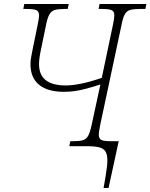

<svg xmlns="http://www.w3.org/2000/svg" viewBox="-20 -734 755 964"><path d="M500 210Q513 141 517.5 99Q522 57 514 35.5Q506 14 482.5 7Q459 0 417 0H328L333 -25H347Q379 -25 396 -30Q413 -35 422.5 -52Q432 -69 440 -106L484 -310Q449 -298 400 -285.5Q351 -273 301 -273Q219 -273 176 -308.5Q133 -344 133 -412Q133 -431 137 -450.5Q141 -470 145 -492L169 -609Q172 -625 174 -636.5Q176 -648 176 -657Q176 -677 162.5 -683Q149 -689 112 -689H97L102 -714H325L320 -689H304Q273 -689 255.5 -684Q238 -679 228 -661.5Q218 -644 211 -608L187 -491Q182 -469 179 -449Q176 -429 176 -413Q175 -305 310 -305Q343 -305 387.5 -314Q432 -323 491 -343L547 -609Q554 -641 554 -657Q554 -677 540.5 -683Q527 -689 491 -689H475L480 -714H715L710 -689H683Q651 -689 633.5 -684Q616 -679 606.5 -662Q597 -645 590 -608L483 -106Q480 -89 478 -77.5Q476 -66 476 -58Q476 -38 488.5 -31.5Q501 -25 538 -25H576L525 210Z"/></svg>

Font: Noto Serif SemiCondensed ExtraLight
Style: Italic
Weight: 200
Width: 4
Italic angle: -12°
Designer: Monotype Design Team
Foundry: Monotype Imaging Inc.
Version: Version 2.013